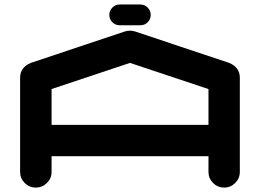

<svg xmlns="http://www.w3.org/2000/svg" viewBox="-20 -847 1174 867"><path d="M921.4 -283.2V-444.8L566.9 -563L212.9 -444.8V-283.2ZM1063 -70.8Q1063 -41.5 1042.2 -20.8Q1021.5 0 992.2 0Q962.9 0 942.1 -20.8Q921.4 -41.5 921.4 -70.8V-141.6H212.9V-70.8Q212.9 -41.5 191.9 -20.8Q170.9 0 141.6 0Q112.3 0 91.6 -20.8Q70.8 -41.5 70.8 -70.8V-496.1Q70.8 -543 119.1 -563L120.1 -563.5H120.6L544.4 -705.1Q555.2 -708.5 566.9 -708.5Q578.6 -708.5 589.4 -705.1L1013.2 -563.5H1014.2L1014.6 -563Q1063 -543 1063 -496.1ZM520.5 -732.9Q501 -732.9 487.3 -746.6Q473.6 -760.3 473.6 -779.8Q473.6 -798.8 487.3 -812.7Q501 -826.7 520.5 -826.7H613.8Q633.3 -826.7 647 -812.7Q660.6 -798.8 660.6 -779.8Q660.6 -760.3 647 -746.6Q633.3 -732.9 613.8 -732.9Z"/></svg>

Font: Robtronika
Style: Regular
Weight: 400
Designer: GGBot
Version: 1.00